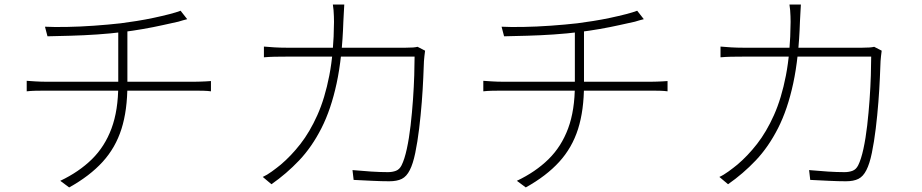

<svg xmlns="http://www.w3.org/2000/svg" viewBox="-20 -794 4040 841"><path d="M177 -677Q214 -675 272 -676Q330 -677 393 -681.5Q456 -686 509 -692Q540 -696 578 -702Q616 -708 653.5 -716Q691 -724 722 -732Q753 -740 771 -747L800 -710Q791 -708 781 -705Q771 -702 761 -699Q733 -693 693 -684Q653 -675 607 -667Q561 -659 520 -654Q464 -647 405 -643Q346 -639 289.5 -637.5Q233 -636 188 -635ZM244 -2Q326 -41 382.5 -96.5Q439 -152 468.5 -231.5Q498 -311 498 -422Q498 -422 498 -455Q498 -488 498 -543Q498 -598 498 -665L538 -672Q538 -651 538 -619Q538 -587 538 -553Q538 -519 538 -489Q538 -459 538 -440.5Q538 -422 538 -422Q538 -311 512 -229Q486 -147 429.5 -85Q373 -23 283 27ZM97 -440Q111 -439 135 -437.5Q159 -436 181 -436Q195 -436 234 -436Q273 -436 328.5 -436Q384 -436 447 -436Q510 -436 573 -436Q636 -436 690.5 -436Q745 -436 783 -436Q821 -436 833 -436Q844 -436 856.5 -436.5Q869 -437 881 -437.5Q893 -438 904 -439V-394Q890 -396 871 -396.5Q852 -397 834 -397Q822 -397 784 -397Q746 -397 691.5 -397Q637 -397 574 -397Q511 -397 448 -397Q385 -397 329.5 -397Q274 -397 235.5 -397Q197 -397 183 -397Q158 -397 136 -396.5Q114 -396 97 -394Z M1488 -774Q1487 -758 1486 -738Q1485 -718 1484 -700Q1479 -543 1454.5 -429Q1430 -315 1388 -232.5Q1346 -150 1290.5 -91.5Q1235 -33 1169 13L1131 -19Q1149 -27 1171 -43Q1193 -59 1210 -73Q1255 -111 1296 -163.5Q1337 -216 1370 -289.5Q1403 -363 1422.5 -463.5Q1442 -564 1443 -698Q1443 -710 1442.5 -723Q1442 -736 1441 -749.5Q1440 -763 1438 -774ZM1842 -572Q1840 -559 1839 -548Q1838 -537 1837 -526Q1836 -500 1834 -452.5Q1832 -405 1827.5 -347Q1823 -289 1816 -231Q1809 -173 1799 -124.5Q1789 -76 1775 -49Q1761 -21 1740 -10.5Q1719 0 1685 0Q1652 0 1611 -2Q1570 -4 1529 -6L1524 -49Q1567 -45 1606.5 -42.5Q1646 -40 1679 -40Q1699 -40 1714.5 -46Q1730 -52 1739 -70Q1752 -96 1762 -142Q1772 -188 1778.5 -244.5Q1785 -301 1789 -358Q1793 -415 1794.5 -464.5Q1796 -514 1796 -546H1238Q1205 -546 1182 -545.5Q1159 -545 1136 -543V-590Q1158 -588 1183 -586.5Q1208 -585 1237 -585H1756Q1777 -585 1789 -586Q1801 -587 1809 -589Z M2177 -677Q2214 -675 2272 -676Q2330 -677 2393 -681.5Q2456 -686 2509 -692Q2540 -696 2578 -702Q2616 -708 2653.5 -716Q2691 -724 2722 -732Q2753 -740 2771 -747L2800 -710Q2791 -708 2781 -705Q2771 -702 2761 -699Q2733 -693 2693 -684Q2653 -675 2607 -667Q2561 -659 2520 -654Q2464 -647 2405 -643Q2346 -639 2289.5 -637.5Q2233 -636 2188 -635ZM2244 -2Q2326 -41 2382.5 -96.5Q2439 -152 2468.5 -231.5Q2498 -311 2498 -422Q2498 -422 2498 -455Q2498 -488 2498 -543Q2498 -598 2498 -665L2538 -672Q2538 -651 2538 -619Q2538 -587 2538 -553Q2538 -519 2538 -489Q2538 -459 2538 -440.5Q2538 -422 2538 -422Q2538 -311 2512 -229Q2486 -147 2429.5 -85Q2373 -23 2283 27ZM2097 -440Q2111 -439 2135 -437.5Q2159 -436 2181 -436Q2195 -436 2234 -436Q2273 -436 2328.5 -436Q2384 -436 2447 -436Q2510 -436 2573 -436Q2636 -436 2690.5 -436Q2745 -436 2783 -436Q2821 -436 2833 -436Q2844 -436 2856.5 -436.5Q2869 -437 2881 -437.5Q2893 -438 2904 -439V-394Q2890 -396 2871 -396.5Q2852 -397 2834 -397Q2822 -397 2784 -397Q2746 -397 2691.5 -397Q2637 -397 2574 -397Q2511 -397 2448 -397Q2385 -397 2329.5 -397Q2274 -397 2235.5 -397Q2197 -397 2183 -397Q2158 -397 2136 -396.5Q2114 -396 2097 -394Z M3488 -774Q3487 -758 3486 -738Q3485 -718 3484 -700Q3479 -543 3454.5 -429Q3430 -315 3388 -232.5Q3346 -150 3290.5 -91.5Q3235 -33 3169 13L3131 -19Q3149 -27 3171 -43Q3193 -59 3210 -73Q3255 -111 3296 -163.5Q3337 -216 3370 -289.5Q3403 -363 3422.5 -463.5Q3442 -564 3443 -698Q3443 -710 3442.5 -723Q3442 -736 3441 -749.5Q3440 -763 3438 -774ZM3842 -572Q3840 -559 3839 -548Q3838 -537 3837 -526Q3836 -500 3834 -452.5Q3832 -405 3827.5 -347Q3823 -289 3816 -231Q3809 -173 3799 -124.5Q3789 -76 3775 -49Q3761 -21 3740 -10.5Q3719 0 3685 0Q3652 0 3611 -2Q3570 -4 3529 -6L3524 -49Q3567 -45 3606.5 -42.5Q3646 -40 3679 -40Q3699 -40 3714.5 -46Q3730 -52 3739 -70Q3752 -96 3762 -142Q3772 -188 3778.5 -244.5Q3785 -301 3789 -358Q3793 -415 3794.5 -464.5Q3796 -514 3796 -546H3238Q3205 -546 3182 -545.5Q3159 -545 3136 -543V-590Q3158 -588 3183 -586.5Q3208 -585 3237 -585H3756Q3777 -585 3789 -586Q3801 -587 3809 -589Z"/></svg>

Font: Noto Sans JP Thin ExtraLight
Style: Regular
Weight: 250
Version: Version 2.004-H2;hotconv 1.0.118;makeotfexe 2.5.65603